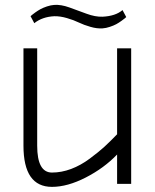

<svg xmlns="http://www.w3.org/2000/svg" viewBox="-20 -746 630 779"><path d="M190.9 -45.9Q229.5 -45.9 268.6 -60.5Q307.6 -75.2 344 -102.3Q380.4 -129.4 403.1 -150.1Q425.8 -170.9 455.1 -201.2V-549.8H512.2V0H455.1V-119.1Q402.3 -64 328.1 -25.9Q253.9 12.2 190.9 12.2Q75.2 12.2 75.2 -154.8V-549.8H130.9V-154.8Q130.9 -45.9 190.9 -45.9ZM477.1 -705.1 492.2 -676.8Q490.2 -674.8 486.8 -671.9Q483.4 -668.9 472.9 -661.4Q462.4 -653.8 451.7 -647.9Q440.9 -642.1 425.5 -637Q410.2 -631.8 396 -630.9Q373.5 -629.4 347.2 -637Q320.8 -644.5 300 -654.5Q279.3 -664.6 251.7 -672.6Q224.1 -680.7 200.2 -680.2Q151.4 -677.7 119.1 -651.9Q115.7 -659.2 111.3 -666.7Q106.9 -674.3 104 -680.2Q106 -682.1 109.4 -685.1Q112.8 -688 123.3 -695.6Q133.8 -703.1 144.5 -709Q155.3 -714.8 170.7 -720Q186 -725.1 200.2 -726.1Q227.5 -728 261.5 -715.8Q295.4 -703.6 330.8 -690.4Q366.2 -677.2 396 -678.2Q448.7 -680.7 477.1 -705.1Z"/></svg>

Font: Junction Light
Style: Regular
Weight: 300
Designer: Caroline Hadilaksono
Foundry: Caroline Hadilaksono
Version: Version 1.002